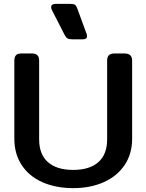

<svg xmlns="http://www.w3.org/2000/svg" viewBox="-20 -956 756 991"><path d="M314 -775 248 -904Q244 -912 244 -919Q244 -936 269 -936H342Q361 -936 367.5 -931Q374 -926 379 -912L427 -781Q429 -777 429 -769Q429 -753 407 -753H355Q337 -753 329 -757.5Q321 -762 314 -775ZM54 -240V-643Q54 -662 62.5 -671Q71 -680 91 -680H144Q164 -680 173 -671Q182 -662 182 -643V-237Q182 -159 227.5 -119Q273 -79 358 -79Q442 -79 487.5 -119Q533 -159 533 -237V-643Q533 -662 542 -671Q551 -680 571 -680H623Q662 -680 662 -643V-240Q662 -162 623.5 -104.5Q585 -47 516 -16Q447 15 358 15Q268 15 199 -15.5Q130 -46 92 -104Q54 -162 54 -240Z"/></svg>

Font: Mitr
Style: Regular
Weight: 400
Designer: Thanarat Vachiruckul
Foundry: Cadson Demak
Version: Version 1.003